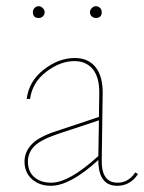

<svg xmlns="http://www.w3.org/2000/svg" viewBox="-20 -596 465 619"><path d="M105 -538Q86 -538 86 -557Q86 -565 91.5 -570.5Q97 -576 105 -576Q112 -576 118 -570Q124 -564 124 -557Q124 -549 118.5 -543.5Q113 -538 105 -538ZM289 -538Q281 -538 275.5 -543.5Q270 -549 270 -557Q270 -564 276 -570Q282 -576 289 -576Q297 -576 302.5 -570.5Q308 -565 308 -557Q308 -538 289 -538ZM416 -40 425 -35Q400 3 358 3Q297 3 297 -80Q206 3 144 3Q107 3 83 -18.5Q59 -40 59 -75Q59 -106 82 -130.5Q105 -155 161 -173L299 -219L300 -294Q301 -346 279.5 -372.5Q258 -399 220 -399Q174 -399 129 -364.5Q84 -330 77 -277H66Q73 -334 121 -371.5Q169 -409 221 -409Q265 -409 288.5 -379Q312 -349 311 -294L308 -82Q306 -7 359 -7Q394 -7 416 -40ZM70 -75Q70 -43 90.5 -25Q111 -7 145 -7Q203 -7 297 -93L299 -208L166 -164Q110 -145 90 -124Q70 -103 70 -75Z"/></svg>

Font: EauTest Hairline
Style: Regular
Weight: 250
Designer: Christian Thalmann (Catharsis Fonts)
Version: Version 0.001;PS 000.001;hotconv 1.0.88;makeotf.lib2.5.64775